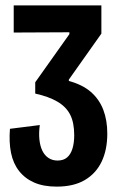

<svg xmlns="http://www.w3.org/2000/svg" viewBox="-20 -680 450 714"><path d="M191 14Q142 14 107.5 -1Q73 -16 51 -44Q29 -72 21 -111.5Q13 -151 17 -201L128 -215Q124 -186 126.5 -161.5Q129 -137 137.5 -119.5Q146 -102 160.5 -92.5Q175 -83 194 -83Q216 -83 229.5 -94.5Q243 -106 249.5 -127.5Q256 -149 256 -177Q256 -224 241 -253.5Q226 -283 193.5 -302Q161 -321 111 -332V-374L238 -553V-560L31 -559V-660H357V-555L236 -384V-379Q287 -365 318 -338Q349 -311 364 -272Q379 -233 379 -183Q379 -123 358 -79Q337 -35 295.5 -10.5Q254 14 191 14Z"/></svg>

Font: Bricolage Grotesque 36pt Condensed SemiBold
Style: Regular
Weight: 600
Width: 3
Designer: Mathieu Triay
Foundry: Atelier Triay
Version: Version 1.001;gftools[0.9.33.dev8+g029e19f]